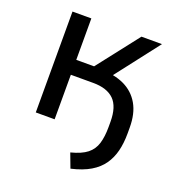

<svg xmlns="http://www.w3.org/2000/svg" viewBox="-124 -586 795 871"><g transform="rotate(20 273.5 -150.5)"><path d="M313 186 287 117Q338 104 364.5 83Q391 62 401 29Q411 -4 411 -50V-76Q411 -149 377.5 -182Q344 -215 277 -215H169V0H78V-487H169V-287H255L411 -487H510L326 -249L289 -284Q355 -284 402.5 -261.5Q450 -239 476 -194Q502 -149 502 -81V-53Q502 -6 492.5 32Q483 70 462 100Q441 130 405 151.5Q369 173 313 186Z"/></g></svg>

Font: Nunito Sans 12pt Medium
Style: Regular
Weight: 500
Designer: Vernon Adams
Foundry: Vernon Adams
Version: Version 3.101;gftools[0.9.27]